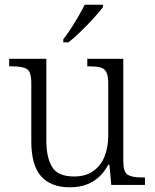

<svg xmlns="http://www.w3.org/2000/svg" viewBox="-20 -786 658 816"><path d="M277 10Q196 10 154.5 -37Q113 -84 113 -185V-433Q113 -481 94.5 -492.5Q76 -504 33 -504H19V-536H177V-186Q177 -118 201 -77Q225 -36 295 -36Q344 -36 376.5 -59Q409 -82 424.5 -121.5Q440 -161 440 -210V-431Q440 -464 432 -479.5Q424 -495 406.5 -499.5Q389 -504 361 -504H351V-536H504V-102Q504 -55 522.5 -43.5Q541 -32 579 -32H596V0H453L445 -86H440Q389 10 277 10ZM249 -619Q264 -638 281 -664Q298 -690 313.5 -717Q329 -744 340 -766H418V-756Q405 -739 379 -710Q353 -681 323.5 -652.5Q294 -624 271 -606H249Z"/></svg>

Font: Noto Serif Sinhala Light
Style: Regular
Weight: 300
Designer: Jelle Bosma - Monotype Design Team
Foundry: Monotype Imaging Inc.
Version: Version 2.007; ttfautohint (v1.8.4.7-5d5b)